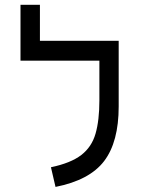

<svg xmlns="http://www.w3.org/2000/svg" viewBox="-20 -752 626 782"><path d="M463.4 -585.9V-318.4Q463.4 -173.8 404.1 -95.9Q344.7 -18.1 206.1 9.3L187.5 -70.8Q268.6 -87.9 311 -120.6Q353.5 -153.3 369.1 -207.5Q384.8 -261.7 384.8 -343.3V-504.9H63.5V-732.4H142.6V-585.9Z"/></svg>

Font: Cascadia Code PL SemiLight
Style: Regular
Weight: 350
Monospace: yes
Designer: Aaron Bell
Foundry: Saja Typeworks
Version: Version 2404.023; ttfautohint (v1.8.4)